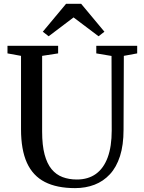

<svg xmlns="http://www.w3.org/2000/svg" viewBox="-20 -985 758 1014"><path d="M376.5 8.5Q280 8.5 216.8 -24Q153.5 -56.5 122.2 -125.2Q91 -194 91 -302.5V-690L19.5 -703V-743H287V-703L202.5 -690V-290.5Q202.5 -218 215.5 -169.2Q228.5 -120.5 252.5 -91.5Q276.5 -62.5 310.2 -49.8Q344 -37 386 -37Q445.5 -37 486.5 -66.5Q527.5 -96 548.8 -153.8Q570 -211.5 570 -296L569 -689.5L488.5 -703V-743H704.5V-703L634 -690L632.5 -300.5Q632.5 -219 613.8 -160.5Q595 -102 560.5 -64.8Q526 -27.5 479.2 -9.5Q432.5 8.5 376.5 8.5ZM237 -793.5 206 -817.5 329 -965H408.5L531.5 -817.5L500.5 -793.5L368.5 -893Z"/></svg>

Font: Merriweather 60pt
Style: Regular
Weight: 400
Version: Version 2.100